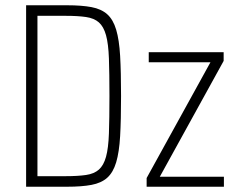

<svg xmlns="http://www.w3.org/2000/svg" viewBox="-20 -708 905 728"><path d="M79 0V-688H235Q290 -688 327 -681Q364 -674 386.5 -654Q409 -634 420.5 -595.5Q432 -557 435.5 -496Q439 -435 439 -344Q439 -253 435.5 -192Q432 -131 420.5 -92.5Q409 -54 386.5 -34Q364 -14 327 -7Q290 0 235 0ZM122 -40H229Q275 -40 306 -44.5Q337 -49 355 -65Q373 -81 382 -113.5Q391 -146 393 -202Q395 -258 395 -344Q395 -430 393 -486Q391 -542 382 -574.5Q373 -607 355 -623Q337 -639 306 -643.5Q275 -648 229 -648H122ZM536 0V-33L778 -472H544V-510H828V-477L586 -38H829V0Z"/></svg>

Font: Saira Condensed ExtraLight
Style: Regular
Weight: 250
Width: 3
Designer: Hector Gatti with collaboration of the Omnibus-Type team
Foundry: Omnibus-Type
Version: Version 1.101